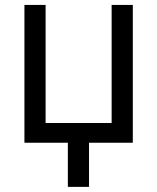

<svg xmlns="http://www.w3.org/2000/svg" viewBox="-20 -565 622 760"><path d="M76.7 -545.5H160.5V-78.1H421.9V-545.5H505.7V0H332.4V174.7H248.6V0H76.7Z"/></svg>

Font: Inter P
Style: Regular
Weight: 400
Designer: Rasmus Andersson
Foundry: rsms
Version: Version 3.018;git-588b23468